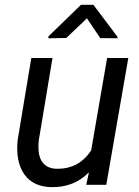

<svg xmlns="http://www.w3.org/2000/svg" viewBox="-20 -770 580 800"><path d="M350.6 -52.2Q288.6 11.7 192.9 9.8Q117.2 7.8 80.8 -44.4Q44.4 -96.7 53.7 -187L110.4 -528.3H198.7L141.6 -185.5Q139.2 -164.1 140.6 -143.6Q143.1 -108.4 161.6 -88.4Q180.2 -68.4 213.4 -66.9Q308.1 -64 359.9 -143.6L426.3 -528.3H514.6L422.9 0H339.4ZM469.2 -617.2V-610.4L397.5 -611.3L342.3 -693.8L256.3 -611.8L181.6 -610.4V-618.2L317.4 -750H369.1Z"/></svg>

Font: RobotoDraft
Style: Italic
Weight: 400
Italic angle: -12°
Version: Version 2.001101; 2014